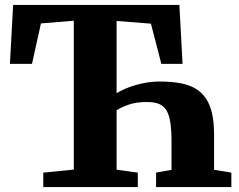

<svg xmlns="http://www.w3.org/2000/svg" viewBox="-20 -763 974 783"><path d="M156.5 0V-59L281 -71.5V-678.5L147 -667.5L110.5 -502.5H20.5L33.5 -743H711.5L724.5 -502.5H638L595.5 -666.5L455.5 -677.5V-383Q479 -397 508 -407.8Q537 -418.5 568.5 -424.5Q600 -430.5 631 -430.5Q677.5 -430.5 714 -424Q750.5 -417.5 776.5 -402.2Q802.5 -387 819.5 -362Q836.5 -337 844.8 -300.5Q853 -264 853 -214V-70.5L923.5 -59V0H616.5V-59L679.5 -70.5V-182Q679.5 -229.5 675 -261.2Q670.5 -293 659.2 -312Q648 -331 628.8 -339Q609.5 -347 579 -347Q534.5 -347 504 -336Q473.5 -325 455.5 -313.5V-71L542 -59V0Z"/></svg>

Font: Merriweather 36pt Black
Style: Regular
Weight: 900
Version: Version 2.100